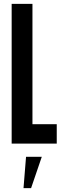

<svg xmlns="http://www.w3.org/2000/svg" viewBox="-20 -739 336 988"><path d="M40 -719H147V-100H272V0H40ZM114 68H195L140 229H101Z"/></svg>

Font: Osterbar
Style: Regular
Weight: 500
Width: 3
Designer: Peter Wiegel, Basierend auf Erbar schmal-halbfette Grotesk v. Jacob Erbar
Foundry: Peter Wiegel
Version: Version 1.0